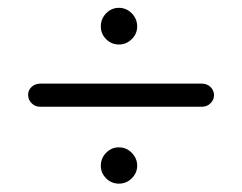

<svg xmlns="http://www.w3.org/2000/svg" viewBox="-20 -456 603 478"><path d="M231 -390Q231 -409.2 244.2 -422.9Q257.5 -436.5 276 -436.5Q294.5 -436.5 308 -422.9Q321.5 -409.2 321.5 -390Q321.5 -371.8 308 -358.5Q294.5 -345.2 276 -345.2Q257.5 -345.2 244.2 -358.5Q231 -371.8 231 -390ZM231 -43.5Q231 -62 244.2 -75.6Q257.5 -89.2 276 -89.2Q294.5 -89.2 308 -75.6Q321.5 -62 321.5 -43.5Q321.5 -25.2 308 -12Q294.5 1.2 276 1.2Q257.5 1.2 244.2 -12Q231 -25.2 231 -43.5ZM482.2 -190.2H80.5Q67.5 -190.2 58.8 -198.9Q50 -207.5 50 -220Q50 -231.8 58.8 -239.8Q67.5 -247.8 80.5 -247.8H482.2Q495.5 -247.8 504.1 -239.4Q512.8 -231 512.8 -218.5Q512.8 -207.5 504.1 -198.9Q495.5 -190.2 482.2 -190.2Z"/></svg>

Font: Quicksand Variable Light
Style: Regular
Weight: 300
Designer: Andrew Paglinawan
Foundry: Andrew Paglinawan
Version: Version 3.004